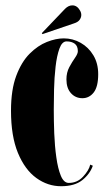

<svg xmlns="http://www.w3.org/2000/svg" viewBox="-20 -666 391 698"><path d="M202 11Q153.5 11 112 -19Q70.5 -49 45.2 -110Q20 -171 20 -263.5Q20 -339.5 39 -390.2Q58 -441 87.8 -470.8Q117.5 -500.5 150.5 -513.5Q183.5 -526.5 211.5 -526.5Q245 -526.5 273.5 -510.2Q302 -494 319.5 -464.8Q337 -435.5 337 -396.5Q337 -351 320.8 -330Q304.5 -309 279.5 -309Q254.5 -309 238 -327.2Q221.5 -345.5 221.5 -377.5Q221.5 -402.5 232 -422Q242.5 -441.5 252.8 -456Q263 -470.5 263 -480Q263 -498.5 251.8 -507Q240.5 -515.5 222 -515.5Q205.5 -515.5 196 -489.2Q186.5 -463 182 -423.2Q177.5 -383.5 176.5 -341.2Q175.5 -299 175.5 -267.5Q175.5 -227 177.2 -181Q179 -135 184.8 -94Q190.5 -53 201.2 -27Q212 -1 230 -1Q261 -1 282.2 -24Q303.5 -47 308 -67.5L317.5 -63.5Q307 -33.5 279.2 -11.2Q251.5 11 202 11ZM134.5 -542 132 -545.5 216.5 -634Q229 -646.5 243 -646.5Q260.5 -646.5 271 -627.5Q275.5 -620 275.5 -611.5Q275.5 -602.5 269.5 -594Q263.5 -585.5 249 -581Z"/></svg>

Font: Imbue 100pt Black
Style: Regular
Weight: 900
Designer: Tyler Finck
Foundry: Etcetera Type Company
Version: Version 1.102; ttfautohint (v1.8.3)